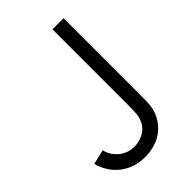

<svg xmlns="http://www.w3.org/2000/svg" viewBox="-220 -805 904 904"><g transform="rotate(-45 232.0 -353.0)"><path d="M193 14.3Q121 14.3 69.4 -25.7Q17.8 -65.7 0 -132.7L73.3 -150Q82.5 -110.5 115.3 -83.2Q148.2 -56 192.3 -56Q220.3 -56 249.2 -69.5Q278.2 -83 294.3 -114Q305.3 -135.5 307.2 -160.8Q309 -186.2 309 -221.3V-720H383V-221.3Q383 -191.5 382.6 -167.2Q382.2 -142.8 377.4 -120.8Q372.7 -98.7 359.7 -76Q333.5 -30.3 289.7 -8Q245.8 14.3 193 14.3Z"/></g></svg>

Font: Manrope Variable Light
Style: Regular
Weight: 200
Designer: Mikhail Sharanda
Foundry: Mikhail Sharanda
Version: Version 4.505